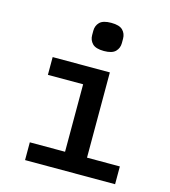

<svg xmlns="http://www.w3.org/2000/svg" viewBox="-111 -839 823 929"><g transform="rotate(15 300.0 -375.0)"><path d="M332 -608.5Q291 -608.5 274.2 -625.8Q257.5 -643 257.5 -668V-690Q257.5 -715.5 274.2 -732.5Q291 -749.5 332 -749.5Q373 -749.5 389.8 -732.5Q406.5 -715.5 406.5 -690V-668Q406.5 -643 389.8 -625.8Q373 -608.5 332 -608.5ZM100.5 0V-89H277V-427H100.5V-516H387V-89H551.5V0Z"/></g></svg>

Font: Lilex Medium
Style: Regular
Weight: 500
Designer: Mike Abbink, Paul van der Laan, Pieter van Rosmalen, Mikhael Khrustik
Foundry: Mikhael Khrustik
Version: Version 1.100